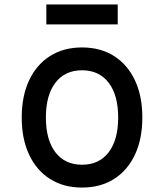

<svg xmlns="http://www.w3.org/2000/svg" viewBox="-20 -830 740 866"><path d="M350 16Q267 16 206 -22.5Q145 -61 111.5 -132Q78 -203 78 -300Q78 -397 111.5 -468Q145 -539 206 -577.5Q267 -616 350 -616Q433 -616 494 -577.5Q555 -539 588.5 -468Q622 -397 622 -300Q622 -203 588.5 -132Q555 -61 494 -22.5Q433 16 350 16ZM350 -87Q427 -87 470 -143Q513 -199 513 -300Q513 -401 470 -457Q427 -513 350 -513Q273 -513 230 -457Q187 -401 187 -300Q187 -199 230 -143Q273 -87 350 -87ZM189 -720V-810H511V-720Z"/></svg>

Font: Martian Mono
Style: Regular
Weight: 400
Monospace: yes
Designer: Roman Shamin
Foundry: Evil Martians
Version: Version 1.000; ttfautohint (v1.8.4.7-5d5b)